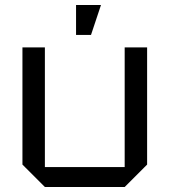

<svg xmlns="http://www.w3.org/2000/svg" viewBox="-20 -750 680 770"><path d="M570 -560V-90L480 0H160L70 -90V-560H160V-80H480V-560ZM285 -610V-730H385L345 -610Z"/></svg>

Font: Tektur
Style: Regular
Weight: 400
Designer: Adam Jagosz
Foundry: Adam Jagosz
Version: Version 1.005;gftools[0.9.30]